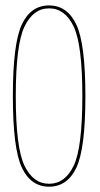

<svg xmlns="http://www.w3.org/2000/svg" viewBox="-20 -700 378 724"><path d="M165 4Q234 4 268 -67.8Q302 -139.5 302 -337.5Q302 -534.5 268 -607Q234 -679.5 165 -679.5Q96 -679.5 62.2 -607.5Q28.5 -535.5 28.5 -337.5Q28.5 -139.5 62.5 -67.8Q96.5 4 165 4ZM165 -7Q105.5 -7 72.5 -75Q39.5 -143 39.5 -337.5Q39.5 -531.5 72.5 -600Q105.5 -668.5 165 -668.5Q225 -668.5 257.8 -600Q290.5 -531.5 290.5 -337.5Q290.5 -143 257.8 -75Q225 -7 165 -7Z"/></svg>

Font: Anybody Thin Condensed
Style: Regular
Weight: 100
Width: 3
Version: Version 1.113;gftools[0.9.25]